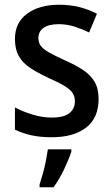

<svg xmlns="http://www.w3.org/2000/svg" viewBox="-20 -569 474 810"><path d="M396 -151Q396 -72 343.5 -31Q291 10 198 10Q149 10 111.5 1.5Q74 -7 43 -22V-116Q74 -99 116 -86Q158 -73 199 -73Q249 -73 272.5 -91.5Q296 -110 296 -142Q296 -161 287 -175.5Q278 -190 254.5 -205Q231 -220 185 -240Q140 -261 108 -282Q76 -303 59.5 -332Q43 -361 43 -405Q43 -473 94 -511Q145 -549 230 -549Q274 -549 313 -539.5Q352 -530 389 -511L356 -432Q325 -447 293.5 -457Q262 -467 227 -467Q186 -467 164 -451.5Q142 -436 142 -409Q142 -389 152 -375.5Q162 -362 186.5 -348Q211 -334 255 -314Q298 -295 330 -274Q362 -253 379 -224Q396 -195 396 -151ZM281 71Q271 102 250.5 145Q230 188 206 221H147V209Q153 191 160.5 164.5Q168 138 173.5 110Q179 82 182 61H281Z"/></svg>

Font: Noto Sans Sinhala UI SemiCondensed Medium
Style: Regular
Weight: 500
Width: 4
Designer: Jelle Bosma - Monotype Design Team
Foundry: Monotype Imaging Inc.
Version: Version 2.006; ttfautohint (v1.8.4.7-5d5b)